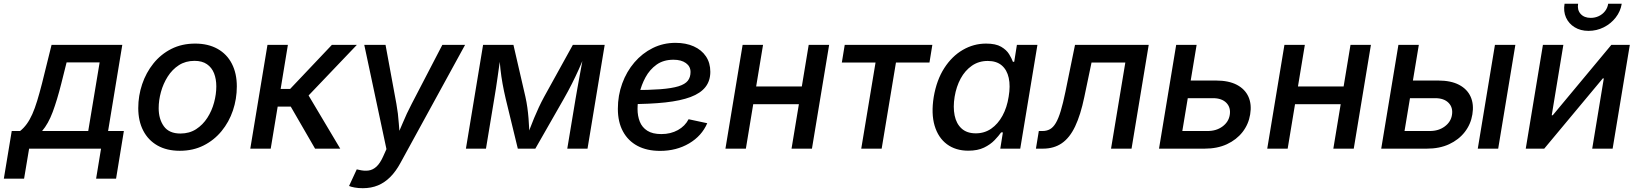

<svg xmlns="http://www.w3.org/2000/svg" viewBox="-72 -782 8621 1010"><path d="M-51.8 157.7 -10.3 -92.8H33.7Q53.2 -108.4 68.8 -129.9Q84.5 -151.4 97.9 -181.4Q111.3 -211.4 123.5 -251.5Q135.7 -291.5 148.9 -342.8L199.2 -545.9H571.3L496.6 -92.8H579.6L538.6 157.7H433.6L459.5 0H81.1L54.7 157.7ZM149.4 -92.8H392.1L452.1 -453.6H278.3L250.5 -342.8Q228.5 -255.4 205.3 -193.1Q182.1 -130.9 149.4 -92.8Z M874 11.2Q805.2 11.2 756.3 -16.6Q707.5 -44.4 681.4 -95Q655.3 -145.5 655.3 -213.4Q655.3 -278.3 675.8 -339.1Q696.3 -399.9 735.1 -448.2Q773.9 -496.6 829.3 -524.7Q884.8 -552.7 954.6 -552.7Q1022.9 -552.7 1072.3 -525.1Q1121.6 -497.6 1147.7 -446.8Q1173.8 -396 1173.8 -327.6Q1173.8 -261.7 1153.3 -200.9Q1132.8 -140.1 1093.5 -92.3Q1054.2 -44.4 998.8 -16.6Q943.4 11.2 874 11.2ZM877 -79.6Q924.3 -79.6 959.7 -102.5Q995.1 -125.5 1018.8 -162.4Q1042.5 -199.2 1054.2 -242.9Q1065.9 -286.6 1065.9 -327.6Q1065.9 -366.2 1054 -396.5Q1042 -426.8 1016.6 -444.3Q991.2 -461.9 951.2 -461.9Q904.3 -461.9 869.1 -439.2Q834 -416.5 810.3 -379.2Q786.6 -341.8 774.7 -298.3Q762.7 -254.9 762.7 -212.9Q762.7 -155.8 790 -117.7Q817.4 -79.6 877 -79.6Z M1244.6 0 1335 -545.9H1442.4L1404.3 -314H1454.1L1673.8 -545.9H1805.2L1551.3 -279.8L1717.8 0H1585.4L1457.5 -221.2H1388.7L1352.1 0Z M1764.2 196.3 1804.7 108.9 1815.9 111.3Q1843.8 118.2 1866.7 115Q1889.6 111.8 1908.4 94.5Q1927.2 77.1 1942.9 42.5L1960.9 2.4L1844.2 -545.9H1956.1L2013.2 -235.8Q2022.5 -184.1 2025.9 -132.8Q2029.3 -81.5 2035.2 -30.8H2002Q2024.4 -81.5 2045.7 -133.1Q2066.9 -184.6 2093.8 -235.8L2254.9 -545.9H2374.5L2034.2 75.7Q2010.7 119.1 1981.4 148.7Q1952.1 178.2 1916.5 193.1Q1880.9 208 1836.4 208Q1812.5 208 1793 204.3Q1773.4 200.7 1764.2 196.3Z M2378.9 0 2469.2 -545.9H2628.9L2691.9 -272.9Q2698.2 -244.6 2702.1 -216.1Q2706.1 -187.5 2708.3 -159.4Q2710.4 -131.3 2711.7 -105.2Q2712.9 -79.1 2713.4 -56.2H2697.8Q2706.1 -80.6 2716.1 -106.7Q2726.1 -132.8 2737.5 -160.6Q2749 -188.5 2762.2 -216.8Q2775.4 -245.1 2790.5 -272.9L2941.4 -545.9H3108.9L3018.6 0H2912.1L2955.6 -261.7Q2960 -287.1 2965.3 -317.4Q2970.7 -347.7 2976.6 -379.9Q2982.4 -412.1 2988.3 -443.8Q2994.1 -475.6 2999.5 -503.9H3008.8Q2991.2 -458.5 2973.4 -418.9Q2955.6 -379.4 2936.3 -341.1Q2917 -302.7 2893.6 -261.7L2744.1 0H2651.9L2588.4 -261.7Q2578.6 -303.2 2571.8 -341.1Q2564.9 -378.9 2560.5 -418.5Q2556.2 -458 2552.7 -503.9H2564Q2559.1 -473.6 2554.9 -442.4Q2550.8 -411.1 2546.1 -379.9Q2541.5 -348.6 2537.1 -318.8Q2532.7 -289.1 2527.8 -261.7L2484.4 0Z M3400.4 11.7Q3331.1 11.7 3281.5 -14.6Q3231.9 -41 3205.1 -90.6Q3178.2 -140.1 3178.2 -209.5Q3178.2 -280.3 3201.2 -343Q3224.1 -405.8 3265.4 -453.9Q3306.6 -502 3361.8 -529.3Q3417 -556.6 3481.4 -556.6Q3536.1 -556.6 3577.4 -538.1Q3618.7 -519.5 3641.6 -485.4Q3664.6 -451.2 3664.6 -404.3Q3664.6 -356.9 3638.9 -324.2Q3613.3 -291.5 3560.8 -271.7Q3508.3 -252 3428 -243.2Q3347.7 -234.4 3238.8 -234.4L3252 -308.1Q3342.3 -308.1 3402.3 -312.7Q3462.4 -317.4 3497.1 -328.1Q3531.7 -338.9 3546.1 -357.2Q3560.5 -375.5 3560.5 -403.3Q3560.5 -432.6 3536.1 -450.2Q3511.7 -467.8 3470.7 -467.8Q3418 -467.8 3381.8 -441.9Q3345.7 -416 3323.7 -375.5Q3301.8 -335 3291.7 -290.5Q3281.7 -246.1 3281.7 -209Q3281.7 -171.9 3293.7 -141.8Q3305.7 -111.8 3333.3 -94.2Q3360.8 -76.7 3407.2 -76.7Q3456.1 -76.7 3493.9 -97.7Q3531.7 -118.7 3550.3 -154.8L3648.4 -133.8Q3619.6 -66.9 3553 -27.6Q3486.3 11.7 3400.4 11.7Z M4172.9 -327.1 4157.2 -233.9H3862.3L3877.9 -327.1ZM3941.9 -545.9 3851.6 0H3744.1L3834.5 -545.9ZM4289.6 -545.9 4199.2 0H4091.8L4182.1 -545.9Z M4458.5 0 4533.7 -453.1H4356.4L4371.6 -545.9H4832.5L4817.4 -453.1H4641.1L4565.9 0Z M5021.5 10.7Q4955.1 10.7 4909.2 -23.4Q4863.3 -57.6 4844.5 -120.8Q4825.7 -184.1 4839.8 -272Q4855 -361.3 4895.3 -423.8Q4935.5 -486.3 4992.7 -519.5Q5049.8 -552.7 5115.2 -552.7Q5166 -552.7 5194.3 -536.1Q5222.7 -519.5 5236.3 -497.1Q5250 -474.6 5256.3 -457H5263.2L5277.3 -545.9H5385.3L5294.9 0H5189.9L5203.6 -85.4H5194.3Q5181.6 -67.4 5159.9 -44.7Q5138.2 -22 5104.5 -5.6Q5070.8 10.7 5021.5 10.7ZM5061 -80.6Q5106.9 -80.6 5142.3 -105.2Q5177.7 -129.9 5201.4 -173.1Q5225.1 -216.3 5233.9 -272.9Q5243.7 -329.6 5234.4 -372.1Q5225.1 -414.6 5197.5 -438Q5169.9 -461.4 5124 -461.4Q5076.7 -461.4 5040.5 -436.3Q5004.4 -411.1 4981.4 -368.7Q4958.5 -326.2 4949.7 -272.9Q4940.9 -218.8 4949.7 -175Q4958.5 -131.3 4986.3 -106Q5014.2 -80.6 5061 -80.6Z M5377.4 0 5392.6 -92.8H5411.6Q5434.1 -92.8 5451.2 -102.3Q5468.3 -111.8 5481.9 -134.8Q5495.6 -157.7 5507.8 -198Q5520 -238.3 5532.7 -299.8L5583 -545.9H5970.7L5880.4 0H5772.5L5847.7 -453.1H5669.9L5631.8 -271Q5612.3 -177.2 5583.7 -117.2Q5555.2 -57.1 5513.7 -28.6Q5472.2 0 5413.6 0Z M6165.5 -358.4H6324.2Q6391.6 -358.4 6434.6 -335.7Q6477.5 -313 6495.4 -272.9Q6513.2 -232.9 6504.4 -180.2Q6496.1 -128.4 6464.4 -87.6Q6432.6 -46.9 6382.1 -23.4Q6331.5 0 6264.6 0H6024.9L6115.2 -545.9H6222.7L6147.5 -92.8H6280.3Q6326.7 -92.8 6358.9 -116.7Q6391.1 -140.6 6397 -177.2Q6403.3 -216.3 6379.2 -241Q6355 -265.6 6308.6 -265.6H6149.4Z M7022.9 -327.1 7007.3 -233.9H6712.4L6728 -327.1ZM6792 -545.9 6701.7 0H6594.2L6684.6 -545.9ZM7139.6 -545.9 7049.3 0H6941.9L7032.2 -545.9Z M7334.5 -358.4H7493.2Q7560.5 -358.4 7603.5 -335.7Q7646.5 -313 7664.3 -272.9Q7682.1 -232.9 7673.3 -180.2Q7665 -128.4 7633.3 -87.6Q7601.6 -46.9 7551 -23.4Q7500.5 0 7433.6 0H7193.8L7284.2 -545.9H7391.6L7316.4 -92.8H7449.2Q7495.6 -92.8 7527.8 -116.7Q7560.1 -140.6 7565.9 -177.2Q7572.3 -216.3 7548.1 -241Q7523.9 -265.6 7477.5 -265.6H7318.4ZM7701.7 0 7792 -545.9H7899.4L7809.1 0Z M8411.1 0H8303.7L8364.7 -369.6H8359.4L8051.3 0H7954.1L8044.4 -545.9H8151.9L8090.8 -175.8H8096.2L8404.3 -545.9H8501.5ZM8284.2 -619.6Q8242.2 -619.6 8211.2 -638.7Q8180.2 -657.7 8165.8 -689.9Q8151.4 -722.2 8158.2 -762.2H8229.5Q8224.1 -729.5 8242.9 -708.7Q8261.7 -688 8295.9 -688Q8318.8 -688 8338.4 -697.3Q8357.9 -706.5 8371.1 -723.4Q8384.3 -740.2 8387.7 -762.2H8459Q8452.6 -722.2 8427.2 -689.7Q8401.9 -657.2 8364.5 -638.4Q8327.1 -619.6 8284.2 -619.6Z"/></svg>

Font: Inter Medium
Style: Italic
Weight: 500
Italic angle: -9.3988°
Designer: Rasmus Andersson
Foundry: rsms
Version: Version 4.001;git-66647c0bb